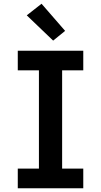

<svg xmlns="http://www.w3.org/2000/svg" viewBox="-20 -1006 540 1026"><path d="M75 0V-105H188V-630H75V-735H425V-630H312V-105H425V0ZM264 -789 123 -924 202 -986 328 -841Z"/></svg>

Font: Iosevka Term Curly Extrabold
Style: Regular
Weight: 800
Designer: Belleve Invis
Foundry: Belleve Invis
Version: Version 32.3.0